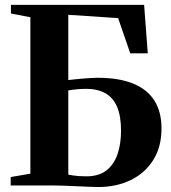

<svg xmlns="http://www.w3.org/2000/svg" viewBox="-20 -763 704 790"><path d="M384.5 6.5Q369 6.5 345.2 5.5Q321.5 4.5 294.2 3.2Q267 2 240.5 1Q214 0 192.5 0H24V-34.5L105 -48.5V-692L25 -707.5V-743H573L588 -543.5H516L466 -688.5L261 -702V-433.5Q271.5 -435 286.8 -436.5Q302 -438 319.2 -439.5Q336.5 -441 352.8 -442Q369 -443 381.5 -443Q469.5 -443 528 -419Q586.5 -395 615.5 -348.8Q644.5 -302.5 644.5 -234.5Q644.5 -158.5 610.5 -104.5Q576.5 -50.5 517.8 -22Q459 6.5 384.5 6.5ZM335.5 -37.5Q386.5 -37.5 417.8 -61.8Q449 -86 463.5 -128.5Q478 -171 478 -225Q478 -286 461.5 -324Q445 -362 412.8 -379.8Q380.5 -397.5 333.5 -397.5Q321 -397.5 307 -396.5Q293 -395.5 281 -394Q269 -392.5 261 -391V-44.5Q269.5 -43 280 -41.2Q290.5 -39.5 304.2 -38.5Q318 -37.5 335.5 -37.5Z"/></svg>

Font: Merriweather 96pt
Style: Bold
Weight: 700
Version: Version 2.100